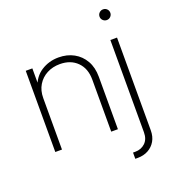

<svg xmlns="http://www.w3.org/2000/svg" viewBox="-160 -834 1048 1161"><g transform="rotate(-20 363.5 -254.0)"><path d="M112.8 -331.1V0H69.8V-522.5H112.3V-401.9H101.1Q121.6 -467.3 171.4 -499Q221.2 -530.8 282.7 -530.8Q337.9 -530.8 380.6 -507.3Q423.3 -483.9 448 -440.7Q472.7 -397.5 472.7 -337.4V0H429.7V-335Q429.7 -406.7 387.7 -448.5Q345.7 -490.2 276.9 -490.2Q230.5 -490.2 193.4 -470.7Q156.2 -451.2 134.5 -415.5Q112.8 -379.9 112.8 -331.1ZM614.3 -522.5H657.2V74.2Q657.2 113.8 640.4 142.8Q623.5 171.9 594 188Q564.5 204.1 526.9 204.1H510.3V164.1H524.9Q563 164.1 588.6 139.9Q614.3 115.7 614.3 71.3ZM635.7 -643.1Q621.6 -643.1 611.3 -653.1Q601.1 -663.1 601.1 -677.2Q601.1 -691.9 611.3 -701.9Q621.6 -711.9 635.7 -711.9Q650.4 -711.9 660.4 -701.9Q670.4 -691.9 670.4 -677.2Q670.4 -663.6 660.4 -653.3Q650.4 -643.1 635.7 -643.1Z"/></g></svg>

Font: Inter 28pt ExtraLight
Style: Regular
Weight: 250
Designer: Rasmus Andersson
Foundry: rsms
Version: Version 4.001;git-66647c0bb